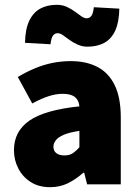

<svg xmlns="http://www.w3.org/2000/svg" viewBox="-20 -766 576 798"><path d="M188 12Q141 12 107.5 -9.5Q74 -31 56 -66Q38 -101 38 -142Q38 -220 102 -264.5Q166 -309 310 -324Q308 -342 300 -353.5Q292 -365 277 -370.5Q262 -376 240 -376Q213 -376 183 -366.5Q153 -357 114 -336L54 -446Q89 -467 125 -482Q161 -497 198 -504.5Q235 -512 274 -512Q339 -512 385.5 -487.5Q432 -463 457 -411.5Q482 -360 482 -278V0H342L330 -48H326Q296 -21 262.5 -4.5Q229 12 188 12ZM248 -120Q269 -120 283 -129.5Q297 -139 310 -154V-222Q269 -216 245.5 -206Q222 -196 212 -183Q202 -170 202 -156Q202 -139 214 -129.5Q226 -120 248 -120ZM344 -572Q322 -572 303 -580.5Q284 -589 269 -600Q254 -611 242 -619.5Q230 -628 220 -628Q208 -628 200.5 -618.5Q193 -609 190 -582L84 -588Q85 -645 101.5 -679.5Q118 -714 147 -730Q176 -746 216 -746Q239 -746 257.5 -737.5Q276 -729 291 -718Q306 -707 318 -698.5Q330 -690 340 -690Q352 -690 359.5 -699.5Q367 -709 370 -736L476 -730Q475 -674 459 -639Q443 -604 413.5 -588Q384 -572 344 -572Z"/></svg>

Font: Mada Black
Style: Regular
Weight: 900
Designer: Khaled Hosny
Version: Version 1.5